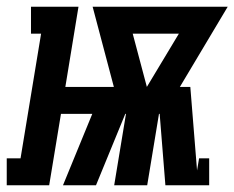

<svg xmlns="http://www.w3.org/2000/svg" viewBox="-69 -550 696 570"><path d="M-49 0V-80H-8L53 -450H23V-530H164L125 -292H269L206 -530H607L465 -292H496L516 -44L522 -80H552V0H422L405 -212H403L368 0H270L305 -212H303L216 0H118L205 -212H112L77 0ZM367 -292 462 -450H325Z"/></svg>

Font: Iosevka Curly Slab HvExObl
Style: Regular
Weight: 900
Width: 7
Italic angle: -9°
Monospace: yes
Designer: Belleve Invis
Foundry: Belleve Invis
Version: Version 11.1.0; ttfautohint (v1.8.3)